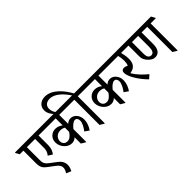

<svg xmlns="http://www.w3.org/2000/svg" viewBox="-18 -1778 2818 2818"><g transform="rotate(-45 1390.5 -369.0)"><path d="M354 156C370 126 384 92 384 55C384 -4 357 -46 302 -87L213 -154C143 -206 142 -237 142 -298V-555H313V-373C313 -314 297 -283 270 -251L336 -209C365 -244 385 -290 385 -356V-555H492V-564L460 -623H-37V-613L-5 -555H70V-295C70 -199 101 -171 159 -128L244 -64C290 -30 310 -3 310 37C310 62 300 90 278 123Z M654 -126C691 -126 720 -142 740 -163V-32L804 6H813V-260C848 -303 888 -340 924 -340C952 -340 972 -315 972 -279C972 -228 938 -171 901 -122L967 -76C1002 -125 1026 -186 1026 -244C1026 -289 1013 -327 990 -354C967 -384 934 -403 896 -403C866 -403 837 -390 813 -368V-555H1094V-564L1062 -623H417V-613L449 -555H740V-409C712 -431 675 -451 627 -451C549 -451 486 -392 486 -309C486 -258 507 -212 540 -178C570 -147 607 -126 654 -126ZM546 -273C546 -330 591 -383 663 -383C692 -383 717 -376 740 -362V-276C706 -223 669 -193 625 -193C574 -193 546 -230 546 -273Z M1190 6H1199V-555H1306V-564L1274 -623H1190C1121 -749 1002 -894 853 -894C765 -894 703 -839 703 -759C703 -698 739 -646 773 -612H813C786 -642 770 -685 770 -722C770 -784 812 -822 882 -822C988 -822 1082 -723 1148 -623H1020V-613L1052 -555H1127V-32Z M1469 -126C1506 -126 1535 -142 1555 -163V-32L1619 6H1628V-260C1663 -303 1703 -340 1739 -340C1767 -340 1787 -315 1787 -279C1787 -228 1753 -171 1716 -122L1782 -76C1817 -125 1841 -186 1841 -244C1841 -289 1828 -327 1805 -354C1782 -384 1749 -403 1711 -403C1681 -403 1652 -390 1628 -368V-555H1909V-564L1877 -623H1232V-613L1264 -555H1555V-409C1527 -431 1490 -451 1442 -451C1364 -451 1301 -392 1301 -309C1301 -258 1322 -212 1355 -178C1385 -147 1422 -126 1469 -126ZM1361 -273C1361 -330 1406 -383 1478 -383C1507 -383 1532 -376 1555 -362V-276C1521 -223 1484 -193 1440 -193C1389 -193 1361 -230 1361 -273Z M2115 10 2172 -41C2108 -93 2030 -167 1985 -249C1995 -251 2005 -253 2012 -255C2086 -273 2119 -326 2119 -415C2119 -460 2110 -509 2098 -555H2224V-564L2192 -623H1835V-613L1867 -555H2036C2045 -522 2051 -484 2051 -445C2051 -411 2047 -379 2035 -354C2013 -366 1991 -372 1972 -372C1940 -372 1921 -354 1921 -317C1921 -235 2013 -92 2115 10Z M2408 -154C2483 -154 2524 -209 2524 -315V-555H2640V-32L2703 6H2711V-555H2818V-564L2786 -623H2150V-613L2182 -555H2251V-324C2251 -279 2272 -242 2304 -208C2336 -175 2369 -154 2408 -154ZM2323 -309V-555H2452V-325C2452 -259 2433 -216 2388 -216C2344 -216 2323 -252 2323 -309Z"/></g></svg>

Font: Noto Serif Devanagari Condensed
Style: Regular
Weight: 400
Width: 3
Designer: Universal Thirst, Indian Type Foundry and the Monotype Design Team
Foundry: Monotype Imaging Inc.
Version: Version 2.004